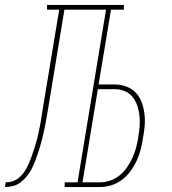

<svg xmlns="http://www.w3.org/2000/svg" viewBox="-76 -755 696 775"><path d="M-56 0 -53 -19Q-40 -19 -27.5 -22.5Q-15 -26 -4 -34Q7 -42 15.5 -52.5Q24 -63 30.5 -75Q37 -87 42 -99Q47 -111 51.5 -123.5Q56 -136 60 -148.5Q64 -161 68 -173.5Q72 -186 75 -198.5Q78 -211 80.5 -223.5Q83 -236 85.5 -248.5Q88 -261 90 -273.5Q92 -286 94 -298.5Q96 -311 98 -324L163 -716H114V-735H424V-716H372L322 -414H388Q412 -414 434.5 -405.5Q457 -397 472.5 -380.5Q488 -364 496 -342Q504 -320 507 -296Q510 -272 508 -247.5Q506 -223 501 -198Q498 -175 492 -152Q486 -129 476 -107Q466 -85 451 -64.5Q436 -44 416 -29Q396 -14 373 -7Q350 0 327 0H185V-19H237L352 -716H184L119 -321Q116 -305 113.5 -289Q111 -273 108 -257.5Q105 -242 101.5 -226Q98 -210 94 -194Q90 -178 85.5 -162.5Q81 -147 75.5 -131.5Q70 -116 64 -100.5Q58 -85 50 -70Q42 -55 30.5 -41.5Q19 -28 5.5 -18Q-8 -8 -24 -4Q-40 0 -56 0ZM327 -19Q348 -19 368.5 -26Q389 -33 406.5 -47Q424 -61 437 -80Q450 -99 459 -119Q468 -139 473.5 -159.5Q479 -180 482 -201Q486 -223 487.5 -244.5Q489 -266 487 -287Q485 -308 478.5 -327.5Q472 -347 459.5 -363Q447 -379 428 -387Q409 -395 388 -395H319L257 -19Z"/></svg>

Font: Iosevka HT Thin Extended
Style: Italic
Weight: 100
Width: 7
Italic angle: -9°
Monospace: yes
Designer: Belleve Invis
Foundry: Belleve Invis
Version: Version 32.3.0; ttfautohint (v1.8.4)